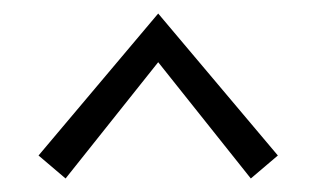

<svg xmlns="http://www.w3.org/2000/svg" viewBox="-20 -685 468 284"><path d="M37 -455 214 -665 391 -455 351 -421 214 -593 77 -421Z"/></svg>

Font: Ysabeau Semilight
Style: Regular
Weight: 300
Designer: Christian Thalmann (Catharsis Fonts)
Version: Version 0.003